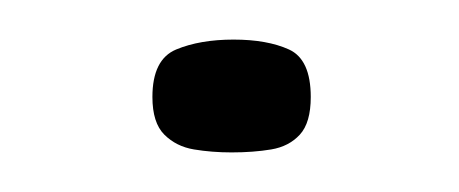

<svg xmlns="http://www.w3.org/2000/svg" viewBox="-20 -272 232 97"><path d="M57 -223Q57 -242 69 -247Q81 -252 98 -252Q115 -252 126 -247Q137 -242 137 -223Q137 -210 131.5 -204Q126 -198 117 -196.5Q108 -195 97 -195Q87 -195 78 -196.5Q69 -198 63 -204Q57 -210 57 -223Z"/></svg>

Font: Genos
Style: Regular
Weight: 400
Designer: Robert E. Leuschke
Foundry: Robert E. Leuschke
Version: Version 1.010